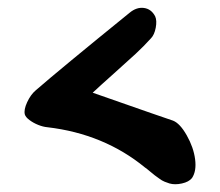

<svg xmlns="http://www.w3.org/2000/svg" viewBox="-20 -475 568 495"><path d="M369 -376Q351 -356 330 -336.5Q309 -317 272.5 -284.5Q236 -252 219 -236Q416 -167 426 -164Q444 -157 461.5 -126Q479 -95 483 -64.5Q487 -34 475 -16Q467 -6 449 -2Q431 2 417 -2Q411 -4 404.5 -6.5Q398 -9 390 -15Q382 -21 379 -23Q376 -25 365.5 -34Q355 -43 354 -43Q248 -130 102 -147Q91 -148 78.5 -153Q66 -158 56 -165.5Q46 -173 44 -180Q41 -192 50 -211.5Q59 -231 72 -242Q134 -296 314 -442Q332 -457 351 -454.5Q370 -452 380 -433Q385 -422 381.5 -403.5Q378 -385 369 -376Z"/></svg>

Font: Beth Ellen
Style: Regular
Weight: 400
Designer: Alyson Diaz
Version: Version 2.000